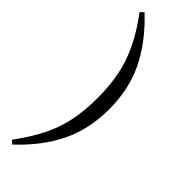

<svg xmlns="http://www.w3.org/2000/svg" viewBox="-336 -836 1056 1056"><g transform="rotate(45 192.5 -307.5)"><path d="M206 -307Q206 -401 190 -481Q174 -561 137 -638.5Q100 -716 35 -803L55 -822Q175 -709 235 -585.5Q295 -462 295 -307Q295 -153 235 -29Q175 95 55 207L35 189Q101 100 138.5 22.5Q176 -55 191 -134.5Q206 -214 206 -307Z"/></g></svg>

Font: Noto Serif SC ExtraLight SemiBold
Style: Regular
Weight: 600
Version: Version 2.002-H1;hotconv 1.1.0;makeotfexe 2.6.0